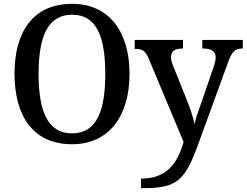

<svg xmlns="http://www.w3.org/2000/svg" viewBox="-20 -745 1291 1005"><path d="M357 10C550 10 658 -137 658 -358C658 -580 550 -725 358 -725C154 -725 56 -580 56 -359C56 -137 154 10 357 10ZM357 -47C230 -47 182 -162 182 -358C182 -554 230 -668 358 -668C485 -668 531 -554 531 -358C531 -162 485 -47 357 -47ZM718 190V240H729C911 240 950 197 1020 3L1172 -414C1194 -476 1210 -491 1248 -491H1251V-536H1039V-491H1042C1086 -491 1109 -477 1109 -444C1109 -433 1105 -415 1100 -400L1033 -205C1022 -173 1005 -130 998 -95C993 -126 974 -182 955 -229L883 -408C878 -422 875 -435 875 -446C875 -478 896 -491 935 -491H938V-536H685V-489H689C725 -489 741 -479 758 -439L941 -2C909 109 854 190 718 190Z"/></svg>

Font: Noto Serif Medium
Style: Regular
Weight: 500
Designer: Monotype Design Team
Foundry: Monotype Imaging Inc.
Version: Version 2.013